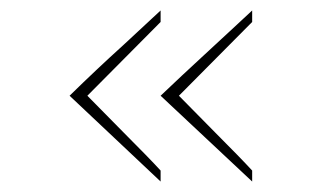

<svg xmlns="http://www.w3.org/2000/svg" viewBox="-20 -422 641 367"><path d="M217 -337 287 -402V-380L147 -239L217 -168Q265 -120 287 -96V-75L113 -239Q164 -289 217 -337ZM433 -375 462 -402V-380L322 -239L392 -168Q440 -120 462 -96V-75L287 -239Q329 -279 366 -313Q403 -347 433 -375Z"/></svg>

Font: Josefin Sans Thin
Style: Regular
Weight: 250
Designer: Santiago Orozco
Foundry: Typemade
Version: Version 2.000